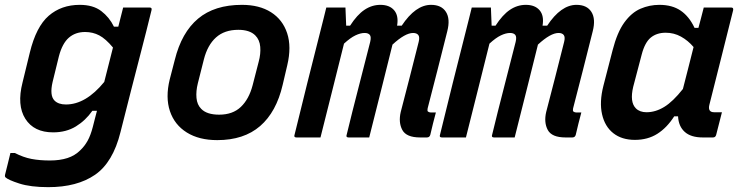

<svg xmlns="http://www.w3.org/2000/svg" viewBox="-42 -567 3062 792"><path d="M287 -547Q342 -547 375.5 -521.5Q409 -496 428 -457H446Q451 -477 456 -496.5Q461 -516 466 -536H575Q586 -536 583 -525Q561 -435 540 -354.5Q519 -274 498.5 -193.5Q478 -113 455 -22Q424 103 350 154Q276 205 157 205Q84 205 37.5 190Q-9 175 -20 164Q-23 159 -21 153Q-15 129 -10 109Q-5 89 1 64H19Q54 82 87.5 88.5Q121 95 164 95Q205 95 236 85Q267 75 289 53Q307 36 319.5 13.5Q332 -9 341 -44Q345 -61 349.5 -77.5Q354 -94 358 -110H339Q311 -70 271 -45.5Q231 -21 177 -21Q98 -21 62.5 -77Q27 -133 51 -227L81 -350Q107 -457 159 -502Q211 -547 287 -547ZM183 -152Q199 -136 230 -136Q312 -136 388 -229Q397 -263 405.5 -298Q414 -333 424 -371Q394 -407 367.5 -421Q341 -435 309 -435Q269 -435 242 -411.5Q215 -388 201 -335L175 -229Q162 -173 183 -152Z M956 -547Q1028 -547 1076 -516.5Q1124 -486 1142.5 -430Q1161 -374 1143 -298L1124 -217Q1098 -105 1031 -47Q964 11 854 11Q779 11 728.5 -20.5Q678 -52 659 -108.5Q640 -165 658 -239L679 -320Q707 -433 775 -490Q843 -547 956 -547ZM941 -444Q884 -444 849 -412.5Q814 -381 799 -322L774 -223Q766 -191 768.5 -163Q771 -135 788 -118Q811 -94 862 -94Q918 -94 951.5 -126Q985 -158 1000 -215L1025 -312Q1034 -345 1031.5 -374Q1029 -403 1011 -421Q988 -444 941 -444Z M1304 -536H1383Q1383 -536 1384 -510.5Q1385 -485 1386 -461H1402Q1431 -506 1461.5 -526.5Q1492 -547 1527 -547Q1565 -547 1584 -524.5Q1603 -502 1596 -461H1615Q1672 -547 1736 -547Q1779 -547 1797.5 -518Q1816 -489 1803 -438Q1783 -357 1762.5 -277.5Q1742 -198 1722 -120Q1720 -111 1723 -107Q1729 -103 1735 -103H1756Q1750 -80 1744 -57Q1738 -34 1733 -11Q1730 0 1719 0H1691Q1634 0 1617.5 -31Q1601 -62 1611 -105Q1631 -181 1648.5 -250Q1666 -319 1685 -394Q1690 -414 1683.5 -422.5Q1677 -431 1662 -431Q1629 -431 1577 -383Q1560 -314 1536.5 -220.5Q1513 -127 1481 0H1396Q1384 0 1388 -11Q1411 -106 1436 -202.5Q1461 -299 1485 -394Q1490 -415 1483.5 -423Q1477 -431 1462 -431Q1445 -431 1424 -421Q1403 -411 1377 -387Q1355 -298 1330 -199Q1305 -100 1280 0H1181Q1169 0 1173 -11Q1199 -118 1225.5 -224Q1252 -330 1279 -436Q1286 -464 1292.5 -489.5Q1299 -515 1304 -536Z M1904 -536H1983Q1983 -536 1984 -510.5Q1985 -485 1986 -461H2002Q2031 -506 2061.5 -526.5Q2092 -547 2127 -547Q2165 -547 2184 -524.5Q2203 -502 2196 -461H2215Q2272 -547 2336 -547Q2379 -547 2397.5 -518Q2416 -489 2403 -438Q2383 -357 2362.5 -277.5Q2342 -198 2322 -120Q2320 -111 2323 -107Q2329 -103 2335 -103H2356Q2350 -80 2344 -57Q2338 -34 2333 -11Q2330 0 2319 0H2291Q2234 0 2217.5 -31Q2201 -62 2211 -105Q2231 -181 2248.5 -250Q2266 -319 2285 -394Q2290 -414 2283.5 -422.5Q2277 -431 2262 -431Q2229 -431 2177 -383Q2160 -314 2136.5 -220.5Q2113 -127 2081 0H1996Q1984 0 1988 -11Q2011 -106 2036 -202.5Q2061 -299 2085 -394Q2090 -415 2083.5 -423Q2077 -431 2062 -431Q2045 -431 2024 -421Q2003 -411 1977 -387Q1955 -298 1930 -199Q1905 -100 1880 0H1781Q1769 0 1773 -11Q1799 -118 1825.5 -224Q1852 -330 1879 -436Q1886 -464 1892.5 -489.5Q1899 -515 1904 -536Z M2678 -547Q2731 -547 2766 -523Q2801 -499 2823 -452H2839Q2844 -470 2849 -489.5Q2854 -509 2861 -536H2974Q2985 -536 2982 -524Q2958 -427 2932 -324.5Q2906 -222 2884 -134Q2877 -104 2904 -104H2936Q2930 -81 2924 -57Q2918 -33 2912 -10Q2909 0 2899 0H2857Q2808 0 2782.5 -23Q2757 -46 2755 -87H2739Q2709 -40 2669.5 -15Q2630 10 2577 10Q2523 10 2488 -17.5Q2453 -45 2441.5 -95.5Q2430 -146 2447 -213L2485 -360Q2504 -434 2533.5 -474.5Q2563 -515 2600 -531Q2637 -547 2678 -547ZM2581 -120Q2597 -104 2625 -104Q2662 -104 2698 -126Q2734 -148 2775 -200Q2786 -243 2797 -286Q2808 -329 2819 -373Q2796 -400 2767 -416Q2738 -432 2704 -432Q2667 -432 2642.5 -412Q2618 -392 2605 -342L2570 -209Q2555 -146 2581 -120Z"/></svg>

Font: Recursive Mn Lnr St SmB
Style: Italic
Weight: 600
Italic angle: -15°
Monospace: yes
Version: Version 1.079;hotconv 1.0.112;makeotfexe 2.5.65598; ttfautoh